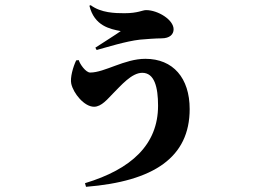

<svg xmlns="http://www.w3.org/2000/svg" viewBox="-20 -639 1040 741"><path d="M284 -407 274 -406C262 -381 250 -339 255 -316C263 -279 305 -227 343 -227C372 -227 396 -258 415 -277C447 -309 488 -358 529 -358C576 -358 590 -303 590 -231C590 -81 487 14 308 68L312 82C574 61 712 -32 712 -218C712 -338 648 -412 541 -412C460 -412 384 -359 328 -359C311 -359 288 -392 284 -407ZM325 -617C344 -539 404 -527 446 -519C425 -504 377 -474 348 -455L353 -446C390 -456 466 -480 520 -486C542 -488 582 -491 603 -491C636 -491 650 -507 650 -526C650 -563 589 -600 544 -600C529 -600 513 -588 460 -588C425 -588 370 -589 330 -619Z"/></svg>

Font: Noto Serif SC Black
Style: Regular
Weight: 900
Designer: Ryoko NISHIZUKA 西塚涼子 (kana & ideographs); Frank Grießhammer (Latin, Greek & Cyrillic); Wenlong ZHANG 张文龙 (bopomofo); San
Foundry: Adobe
Version: Version 2.001;hotconv 1.1.0;makeotfexe 2.6.0